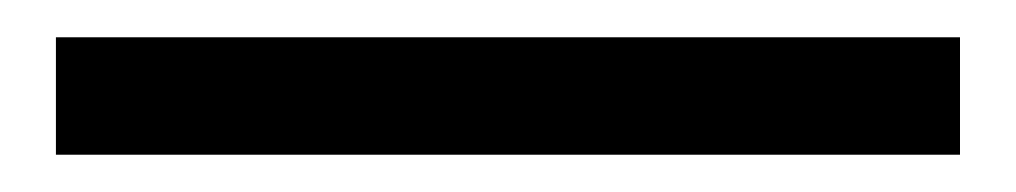

<svg xmlns="http://www.w3.org/2000/svg" viewBox="-20 -20 545 103"><path d="M10 63V0H495V63Z"/></svg>

Font: Mulish SemiBold
Style: Regular
Weight: 600
Designer: Vernon Adams
Foundry: Vernon Adams
Version: Version 3.603; ttfautohint (v1.8.3)